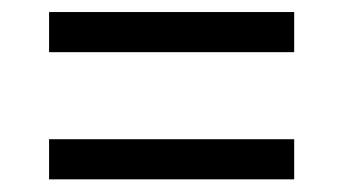

<svg xmlns="http://www.w3.org/2000/svg" viewBox="-20 -466 556 311"><path d="M59.5 -175.5V-240.5H456.5V-175.5ZM59.5 -381.5V-446.5H456.5V-381.5Z"/></svg>

Font: Anek Bangla Medium
Style: Regular
Weight: 400
Version: Version 1.003